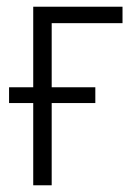

<svg xmlns="http://www.w3.org/2000/svg" viewBox="-20 -552 400 572"><path d="M345 -483H134V-292H264V-245H134V0H79V-245H7V-292H79V-532H345Z"/></svg>

Font: Noto Sans UI NarrowLight
Style: Regular
Weight: 300
Width: 4
Designer: Monotype Design Team
Foundry: Monotype Imaging Inc.
Version: Version 1.001